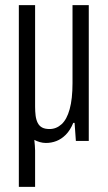

<svg xmlns="http://www.w3.org/2000/svg" viewBox="-20 -546 417 744"><path d="M53 178V-526H116V-133Q116 -114 118 -98Q120 -82 126 -70Q132 -58 143 -52Q154 -46 172 -46Q198 -46 218.5 -64.5Q239 -83 250 -123Q261 -163 261 -224V-526H324V0H274L269 -70H264Q252 -41 235 -24Q218 -7 198.5 0.5Q179 8 158 8Q146 8 134 4.5Q122 1 113 -4Q114 5 115 17.5Q116 30 116 37V178Z"/></svg>

Font: Archivo ExtraCondensed Light
Style: Regular
Weight: 300
Width: 2
Designer: Hector Gatti
Foundry: Omnibus-Type
Version: Version 2.001